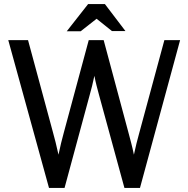

<svg xmlns="http://www.w3.org/2000/svg" viewBox="-20 -927 934 952"><path d="M459 -834 535 -773H602L500 -907H417L311 -772H380ZM119 -728H21L223 5H300L425 -457C433 -485 440 -513 448 -551C455 -514 463 -487 470 -460L597 5H674L873 -728H795L670 -266C661 -234 653 -202 644 -160C635 -204 625 -239 616 -273L494 -728H420L296 -268C287 -235 279 -203 270 -160C260 -206 251 -241 241 -277Z"/></svg>

Font: Rosario
Style: Regular
Weight: 400
Designer: Hector Gatti
Foundry: Omnibus Type
Version: Version 1.100